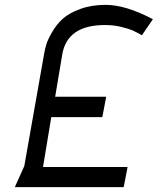

<svg xmlns="http://www.w3.org/2000/svg" viewBox="-20 -770 658 790"><path d="M41 0 80 -87 162 -551Q165 -569 171 -588.5Q177 -608 195 -639Q213 -670 238.5 -693Q264 -716 310 -733Q356 -750 415 -750Q497 -750 609 -691L564 -625Q539 -639 524 -645.5Q509 -652 478 -659.5Q447 -667 412 -667Q256 -667 236 -545L207 -372H417L401 -288H191L157 -83H505L489 0Z"/></svg>

Font: Hermit LightItalic
Style: Regular
Weight: 300
Italic angle: -10°
Designer: Pablo Caro
Version: Version 2.000;PS 002.000;hotconv 1.0.88;makeotf.lib2.5.64775